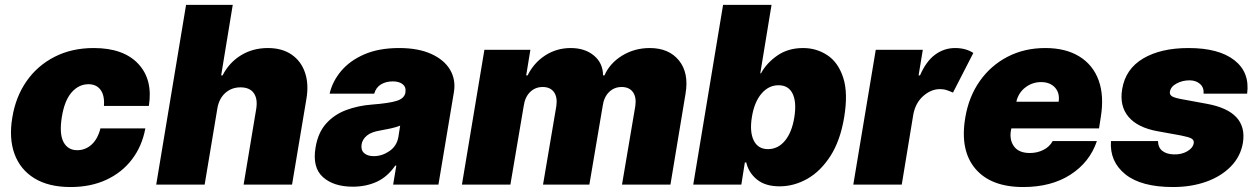

<svg xmlns="http://www.w3.org/2000/svg" viewBox="-20 -747 5093 777"><path d="M265.6 9.9Q176.8 9.9 119.3 -25.4Q61.8 -60.7 38.7 -124.1Q15.6 -187.5 29.8 -271.3Q43.3 -355.1 87.5 -418.5Q131.7 -481.9 201.2 -517.2Q270.6 -552.6 359.4 -552.6Q479.8 -552.6 539.6 -488.6Q599.4 -424.7 582.4 -318.2H400.6Q403.8 -360.8 386.9 -383.5Q370 -406.2 338.1 -406.2Q298.7 -406.2 269.7 -373Q240.8 -339.8 230.1 -272.7Q219.5 -205.6 236.9 -172.4Q254.3 -139.2 292.6 -139.2Q325.6 -139.2 350.7 -161.9Q375.7 -184.7 386.4 -227.3H568.2Q554.7 -154.8 513.8 -101.6Q473 -48.3 409.8 -19.2Q346.6 9.9 265.6 9.9Z M859.4 -306.8 808.2 0H612.2L733 -727.3H921.9L875 -441.8H880.7Q907.3 -494 955.3 -523.3Q1003.2 -552.6 1063.9 -552.6Q1121.4 -552.6 1159.8 -526.3Q1198.2 -500 1214.1 -453.8Q1230.1 -407.7 1220.2 -348L1161.9 0H965.9L1017 -306.8Q1023.4 -347.3 1006.9 -370.4Q990.4 -393.5 953.1 -393.5Q916.9 -393.5 891.3 -370.4Q865.8 -347.3 859.4 -306.8Z M1407.7 8.5Q1329.9 8.5 1286.6 -30.5Q1243.3 -69.6 1257.1 -150.6Q1267 -210.2 1299.7 -246.8Q1332.4 -283.4 1380.7 -301.5Q1429 -319.6 1485.8 -323.9Q1555 -329.2 1585.8 -339Q1616.5 -348.7 1620.7 -372.2V-373.6Q1623.9 -394.9 1609.6 -406.2Q1595.2 -417.6 1569.6 -417.6Q1541.9 -417.6 1521.8 -405.5Q1501.8 -393.5 1494.3 -367.9H1313.9Q1325.3 -417.6 1360.6 -459.7Q1396 -501.8 1454.7 -527.2Q1513.5 -552.6 1595.2 -552.6Q1672.6 -552.6 1725.1 -528.8Q1777.7 -505 1801.5 -464.5Q1825.3 -424 1816.8 -373.6L1754.3 0H1571L1583.8 -76.7H1579.5Q1547.6 -30.9 1504.3 -11.2Q1460.9 8.5 1407.7 8.5ZM1492.9 -115.1Q1525.9 -115.1 1555.9 -135.5Q1585.9 -155.9 1592.3 -193.2L1599.4 -238.6Q1583.5 -232.2 1562.7 -227.6Q1541.9 -223 1518.5 -218.8Q1483.3 -213.4 1464.8 -198.3Q1446.4 -183.2 1443.2 -161.9Q1440 -139.6 1453.7 -127.3Q1467.3 -115.1 1492.9 -115.1Z M1849.4 0 1940.3 -545.5H2126.4L2109.4 -441.8H2115.1Q2140.3 -492.9 2186.4 -522.7Q2232.6 -552.6 2289.8 -552.6Q2346.9 -552.6 2383.5 -522.2Q2420.1 -491.8 2420.5 -441.8H2426.1Q2448.2 -491.8 2498.2 -522.2Q2548.3 -552.6 2609.4 -552.6Q2687.1 -552.6 2727.8 -502.1Q2768.5 -451.7 2754.3 -367.9L2693.2 0H2497.2L2551.1 -318.2Q2556.1 -354 2541.2 -374.5Q2526.3 -394.9 2495.7 -394.9Q2465.6 -394.9 2444.8 -374.5Q2424 -354 2419 -318.2L2365.1 0H2177.6L2231.5 -318.2Q2236.5 -354 2221.6 -374.5Q2206.7 -394.9 2176.1 -394.9Q2146 -394.9 2125.2 -374.5Q2104.4 -354 2099.4 -318.2L2045.5 0Z M2785.5 0 2906.2 -727.3H3102.3L3056.8 -450.3H3059.7Q3082 -491.8 3125.7 -522.2Q3169.4 -552.6 3230.1 -552.6Q3284.1 -552.6 3327.9 -523.8Q3371.8 -495 3392.2 -433.2Q3412.6 -371.4 3396.3 -272.7Q3380.7 -178.3 3340.9 -116.1Q3301.1 -54 3247.2 -23.4Q3193.2 7.1 3134.9 7.1Q3077.4 7.1 3043.5 -20.4Q3009.6 -47.9 3000 -89.5H2994.3L2980.1 0ZM3022.7 -272.7Q3013.1 -213.1 3030.4 -178.3Q3047.6 -143.5 3088.1 -143.5Q3128.6 -143.5 3156.8 -177.7Q3185 -212 3194.6 -272.7Q3204.2 -333.5 3187.7 -367.7Q3171.2 -402 3130.7 -402Q3090.2 -402 3061.3 -367.7Q3032.3 -333.5 3022.7 -272.7Z M3433.2 0 3524.1 -545.5H3714.5L3697.4 -441.8H3703.1Q3728 -499.3 3764.4 -525.9Q3800.8 -552.6 3845.2 -552.6Q3888.5 -552.6 3919 -532.7L3836.6 -372.2Q3825.3 -377.5 3812.3 -381.9Q3799.4 -386.4 3784.1 -386.4Q3748.2 -386.4 3716.6 -358.7Q3685 -331 3676.1 -284.1L3629.3 0Z M4120.7 9.9Q3989.7 9.9 3926.8 -64.6Q3864 -139.2 3886.4 -271.3Q3900.6 -355.8 3945.1 -419Q3989.7 -482.2 4057.7 -517.4Q4125.7 -552.6 4210.2 -552.6Q4292.6 -552.6 4347.8 -518.6Q4403.1 -484.7 4426 -422.1Q4448.9 -359.4 4434.7 -272.7L4427.6 -227.3H4072.8L4071 -218.8Q4064.6 -179.3 4084.3 -153.6Q4104 -127.8 4147.7 -127.8Q4177.6 -127.8 4202.4 -140.3Q4227.3 -152.7 4240.1 -176.1H4419Q4390.3 -90.9 4312.5 -40.5Q4234.7 9.9 4120.7 9.9ZM4093 -335.2H4264.2Q4269.5 -370.4 4249.5 -392.6Q4229.4 -414.8 4193.2 -414.8Q4157.7 -414.8 4129.4 -393.1Q4101.2 -371.4 4093 -335.2Z M5027 -367.9H4850.9Q4852.6 -393.5 4835.9 -407.7Q4819.2 -421.9 4794 -421.9Q4764.9 -421.9 4741.1 -408.9Q4717.3 -396 4714.5 -375Q4712.7 -366.8 4719.8 -359.7Q4726.9 -352.6 4757.1 -346.6L4865.1 -326.7Q5030.2 -296.2 5009.9 -169Q5000.4 -113.3 4960.9 -73.2Q4921.5 -33 4861 -11.5Q4800.4 9.9 4727.3 9.9Q4598.4 9.9 4534.3 -41.5Q4470.2 -93 4475.9 -176.1H4666.2Q4666.9 -149.5 4684.1 -136.2Q4701.3 -122.9 4730.1 -122.2Q4761.4 -121.1 4784.8 -134.8Q4808.2 -148.4 4811.1 -169Q4812.1 -180.8 4801 -186.8Q4789.8 -192.8 4758.5 -198.9L4664.8 -215.9Q4583.8 -230.5 4546.9 -274.3Q4509.9 -318.2 4521.3 -386.4Q4534.8 -468 4606.2 -510.3Q4677.6 -552.6 4789.8 -552.6Q4912.3 -552.6 4975.3 -503.4Q5038.4 -454.2 5027 -367.9Z"/></svg>

Font: Inter UI Black
Style: Italic
Weight: 900
Italic angle: -9.39999°
Designer: Rasmus Andersson
Foundry: rsms
Version: 3.2;8d6f07862